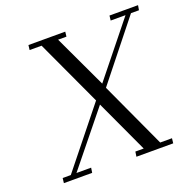

<svg xmlns="http://www.w3.org/2000/svg" viewBox="-125 -826 948 950"><g transform="rotate(-20 349.5 -351.0)"><path d="M53.2 0 56.2 -25.9H99.1L342.8 -330.1L182.1 -676.8H119.1L122.1 -702.1H315.9L313 -676.8H269L399.9 -397.9L624 -676.8H545.9L548.8 -702.1H699.2L694.8 -676.8H652.8L410.2 -372.1L569.8 -25.9H631.8L628.9 0H435.1L439 -25.9H482.9L354 -304.2L128.9 -25.9H206.1L202.1 0Z"/></g></svg>

Font: Dehuti Alt
Style: Italic
Weight: 400
Version: Version 1.2